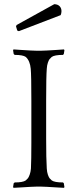

<svg xmlns="http://www.w3.org/2000/svg" viewBox="-20 -898 374 924"><path d="M70.8 -748 63 -751 57.1 -771 60.1 -777.8 241.2 -877.9Q257.8 -877.4 266.8 -868.2Q275.9 -858.9 275.9 -844.2Q275.9 -834.5 272 -825.2ZM288.1 -660.2 290 -655.8 287.1 -638.2 283.2 -633.8Q242.7 -633.8 229 -624Q222.2 -618.2 218.5 -613.5Q214.8 -608.9 210.4 -596.4Q206.1 -584 205.1 -566.9Q202.1 -529.8 202.1 -415V-231Q202.1 -132.8 205.1 -86.9Q206.1 -69.8 210.4 -57.4Q214.8 -44.9 218.5 -40.3Q222.2 -35.6 229 -29.8Q242.7 -20 283.2 -20L287.1 -16.1L290 2L288.1 5.9Q283.2 5.9 256.6 4.2Q230 2.4 207 1.2Q184.1 0 175.8 0H157.2Q148.9 0 126 1.2Q103 2.4 76.4 4.2Q49.8 5.9 44.9 5.9L43 2L45.9 -16.1L50.8 -20Q90.3 -20 104 -29.8Q110.8 -35.6 114.5 -40.3Q118.2 -44.9 122.8 -57.4Q127.4 -69.8 128.9 -86.9Q130.9 -127 130.9 -210.9V-414.1Q130.9 -536.1 127.9 -566.9Q124.5 -605.5 104 -624Q90.3 -633.8 50.8 -633.8L45.9 -638.2L43 -655.8L44.9 -660.2Q50.8 -659.7 76.7 -658Q102.5 -656.2 125.7 -655Q148.9 -653.8 157.2 -653.8H175.8Q184.1 -653.8 207.3 -655Q230.5 -656.2 256.3 -658Q282.2 -659.7 288.1 -660.2Z"/></svg>

Font: Quattrocento Roman
Style: Regular
Weight: 400
Designer: Pablo Impallari
Foundry: Pablo Impallari. www.impallari.com Igino Marini. www.ikern.com
Version: Version 1.000